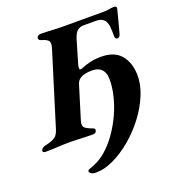

<svg xmlns="http://www.w3.org/2000/svg" viewBox="-196 -779 1033 1122"><g transform="rotate(-20 320.0 -218.5)"><path d="M210.2 218.2Q190.9 218.2 180.6 211Q170.2 203.8 170.2 196.3Q170.2 189.7 180.4 185.3Q190.6 180.9 207.5 175Q251.1 158.9 290.6 123.9Q330.1 88.8 363.1 41.7Q396 -5.4 420.4 -58.9Q444.8 -112.3 457.8 -166.6Q470.8 -220.9 470 -269Q470 -296.1 460.5 -314.4Q451 -332.7 433.4 -341.8Q415.9 -350.8 389.9 -350.8Q348.5 -350.8 324.3 -338.8Q300.1 -326.8 293 -303.3L229.9 -98Q221.5 -68.7 231.9 -56.8Q242.3 -44.9 276.9 -32.2Q286.2 -29.2 290 -25.2Q293.7 -21.2 291.3 -11.7Q289.6 -4.9 283.5 -1.2Q277.4 2.5 268.7 2.5Q246.9 2.5 220.4 1.4Q193.9 0.4 168.4 -0.6Q142.9 -1.6 122.3 -1.6Q90.5 -1.6 48.6 0.9Q6.7 3.4 -27.2 3.4Q-34.2 3.4 -39 -0.4Q-43.8 -4.1 -42.1 -10.9Q-37.2 -27 -14.3 -32.2Q25.9 -40.8 45.3 -53.2Q64.6 -65.5 74.8 -97.4L215.1 -550.6Q225.3 -583.4 216.2 -596.3Q207.2 -609.3 174.2 -618.7Q163.3 -621.7 159.9 -627.5Q156.6 -633.4 158.2 -639.5Q159.8 -646.4 167.3 -650.5Q174.7 -654.6 184.3 -654.6Q213.3 -654.6 251.7 -652.3Q290.2 -650 320.3 -650H574.9Q593.2 -650 609.4 -653.2Q625.7 -656.4 634.6 -656.4Q646 -656.4 650.6 -652.6Q655.1 -648.7 653.5 -641.4Q648.6 -620.7 641.4 -593.8Q634.1 -566.9 627.4 -540.5Q620.8 -514.1 614.9 -494.5Q612.3 -485.6 606.8 -480.7Q601.3 -475.8 596.3 -475.8Q589.7 -475.8 585.4 -480.3Q581.2 -484.8 581.2 -493.1Q581.2 -522.9 579.4 -547.9Q577.6 -572.9 569.1 -587.8Q561.8 -600.7 547.8 -608.1Q533.7 -615.5 509.3 -615.5H434.5Q412.7 -615.5 396.7 -602.9Q380.6 -590.3 369.2 -553.6L327.5 -412.1Q322.9 -396.4 324 -386.1Q325 -375.8 342.7 -382.6Q364.8 -392.6 396.8 -400.4Q428.9 -408.3 467.1 -408.3Q549.1 -408.3 589.1 -361.7Q629.2 -315 631.6 -239Q633.3 -179.2 607.2 -115Q581.1 -50.7 536.1 8.8Q491 68.2 435.2 115.4Q379.3 162.6 320.8 190.4Q262.3 218.2 210.2 218.2Z"/></g></svg>

Font: EB Garamond
Style: Italic
Weight: 400
Italic angle: -17.2°
Designer: Georg Duffner and Octavio Pardo
Foundry: Georg Duffner
Version: Version 1.001